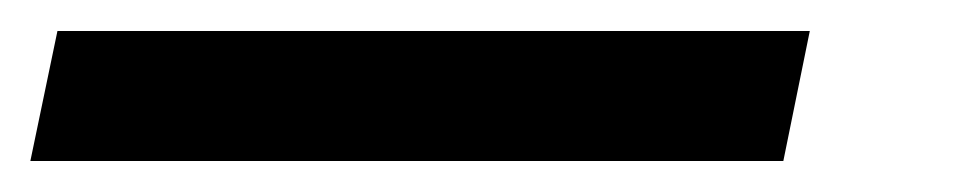

<svg xmlns="http://www.w3.org/2000/svg" viewBox="-85 42 624 124"><path d="M-47.9 62H438L420.9 146H-65.4Z"/></svg>

Font: Reddit Sans Fudge
Style: Bold
Weight: 700
Italic angle: -11.25°
Designer: Stephen Hutchings
Version: Version 1.013